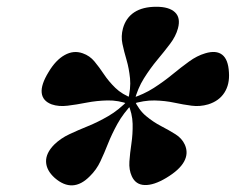

<svg xmlns="http://www.w3.org/2000/svg" viewBox="-20 -805 707 576"><path d="M382.9 -501.2H363.1Q373.1 -539.8 370.1 -569.9Q367 -600 359.6 -625.3Q352.1 -650.5 347.3 -673.4Q342.5 -696.2 348.9 -720Q357.7 -751.6 382.9 -768.2Q408.1 -784.7 449.1 -784.7Q487.5 -784.7 504.9 -768.2Q522.4 -751.6 513.9 -720Q507.5 -696.2 490.2 -673.4Q472.9 -650.5 451.8 -625.3Q430.7 -600 411.8 -569.9Q392.9 -539.8 382.9 -501.2ZM372.1 -509.5Q410.9 -521.5 441.4 -541.2Q471.9 -560.8 497.7 -582.1Q523.5 -603.3 547.3 -620.5Q571 -637.8 595.8 -645.1Q628.5 -654.9 646.6 -640.8Q664.7 -626.7 666.8 -588.2Q669.4 -552.3 653.3 -527.2Q637.3 -502.1 604.7 -491.9Q579.9 -484.6 554.9 -487.9Q529.9 -491.1 502.7 -497Q475.4 -502.9 443.7 -503.6Q411.9 -504.3 373.5 -492.2ZM378.5 -509.7 367.2 -492.4Q334.8 -504.4 302.5 -503.7Q270.2 -503 239.8 -497.1Q209.4 -491.1 182.8 -487.9Q156.1 -484.6 135 -491.9Q107.8 -502.1 105.1 -526.5Q102.4 -550.8 125.7 -588.8Q147.2 -625 174.1 -639.9Q201 -654.9 228.2 -645.1Q249.3 -637.8 263.5 -620.5Q277.8 -603.3 291.9 -582.1Q306 -560.9 326.1 -541.3Q346.2 -521.7 378.5 -509.7ZM366.4 -506.2 378.9 -495.5Q349.2 -464.2 332.3 -433.5Q315.4 -402.7 304 -374Q292.7 -345.3 281 -320.5Q269.3 -295.6 249.6 -276.4Q198.3 -224.1 144.1 -271.3Q119.2 -293.7 118.2 -319.5Q117.2 -345.3 142.4 -371Q162.1 -390.2 188.1 -402.3Q214 -414.5 244 -426.6Q274 -438.8 305.2 -456.9Q336.3 -474.9 366.4 -506.2ZM363.4 -495.4 382.3 -506.1Q396.5 -474.8 418.3 -456.8Q440.1 -438.7 463.5 -426.6Q486.9 -414.5 506.3 -402.3Q525.7 -390.2 534.5 -371Q546 -345.3 532.2 -320.2Q518.4 -295 478.6 -271.2Q441.6 -249 414.3 -249.9Q386.9 -250.7 375.3 -276.4Q366.5 -295.6 368.2 -320.5Q369.9 -345.3 374.2 -374Q378.5 -402.7 377.9 -433.4Q377.2 -464.1 363.4 -495.4Z"/></svg>

Font: Fraunces Wonky
Style: Italic
Weight: 900
Italic angle: -16°
Version: Version 1.000;[b76b70a41]